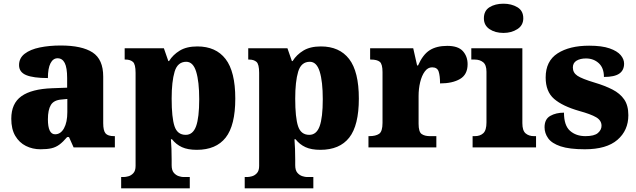

<svg xmlns="http://www.w3.org/2000/svg" viewBox="-20 -797 3441 1038"><path d="M199 10Q156 10 120 -8Q84 -26 62.5 -62.5Q41 -99 41 -155Q41 -238 96 -277Q151 -316 262 -320L343 -323V-375Q343 -431 330 -456.5Q317 -482 291 -482Q267 -482 253 -455Q239 -428 239 -375Q160 -375 121.5 -391Q83 -407 83 -445Q83 -483 113.5 -506.5Q144 -530 195.5 -540.5Q247 -551 308 -551Q423 -551 480.5 -513.5Q538 -476 538 -383V-131Q538 -91 550.5 -76Q563 -61 597 -61H601V0H378L353 -56H343Q321 -30 301.5 -15.5Q282 -1 258.5 4.5Q235 10 199 10ZM278 -71Q308 -71 326 -103.5Q344 -136 344 -191V-262L313 -259Q271 -256 255 -229.5Q239 -203 239 -152Q239 -71 278 -71Z M635 221V160H650Q659 160 674 156Q689 152 701 139Q713 126 713 100V-403Q713 -450 698.5 -462.5Q684 -475 659 -475H654V-536H866L890 -467H894Q915 -501 952 -523.5Q989 -546 1047 -546Q1147 -546 1199.5 -478Q1252 -410 1252 -264Q1252 -119 1200 -53Q1148 13 1044 13Q995 13 963.5 -1.5Q932 -16 910 -44H904Q906 -19 907 8.5Q908 36 908 66V96Q908 124 920 137.5Q932 151 947 155.5Q962 160 970 160H1006V221ZM984 -68Q1023 -68 1040 -114.5Q1057 -161 1057 -261Q1057 -356 1040.5 -409.5Q1024 -463 987 -463Q940 -463 924 -409.5Q908 -356 908 -264Q908 -161 923.5 -114.5Q939 -68 984 -68Z M1303 221V160H1318Q1327 160 1342 156Q1357 152 1369 139Q1381 126 1381 100V-403Q1381 -450 1366.5 -462.5Q1352 -475 1327 -475H1322V-536H1534L1558 -467H1562Q1583 -501 1620 -523.5Q1657 -546 1715 -546Q1815 -546 1867.5 -478Q1920 -410 1920 -264Q1920 -119 1868 -53Q1816 13 1712 13Q1663 13 1631.5 -1.5Q1600 -16 1578 -44H1572Q1574 -19 1575 8.5Q1576 36 1576 66V96Q1576 124 1588 137.5Q1600 151 1615 155.5Q1630 160 1638 160H1674V221ZM1652 -68Q1691 -68 1708 -114.5Q1725 -161 1725 -261Q1725 -356 1708.5 -409.5Q1692 -463 1655 -463Q1608 -463 1592 -409.5Q1576 -356 1576 -264Q1576 -161 1591.5 -114.5Q1607 -68 1652 -68Z M1972 0V-61H1977Q2011 -61 2029.5 -73.5Q2048 -86 2048 -133V-407Q2048 -451 2033 -463Q2018 -475 1985 -475H1981V-536H2214L2235 -443H2240Q2266 -502 2303 -525.5Q2340 -549 2398 -549Q2457 -549 2482.5 -520.5Q2508 -492 2508 -450Q2508 -394 2467 -370Q2426 -346 2359 -346Q2359 -387 2351.5 -410Q2344 -433 2316 -433Q2293 -433 2276.5 -410.5Q2260 -388 2251.5 -352.5Q2243 -317 2243 -278V-128Q2243 -84 2259.5 -72.5Q2276 -61 2304 -61H2339V0Z M2702 -619Q2657 -619 2626.5 -639.5Q2596 -660 2596 -698Q2596 -739 2626.5 -758Q2657 -777 2702 -777Q2745 -777 2777 -758Q2809 -739 2809 -698Q2809 -660 2777 -639.5Q2745 -619 2702 -619ZM2535 0V-61H2547Q2576 -61 2593 -77Q2610 -93 2610 -135V-409Q2610 -446 2592 -460.5Q2574 -475 2547 -475H2528V-536H2804V-131Q2804 -91 2821.5 -76Q2839 -61 2867 -61H2878V0Z M3142 10Q3058 10 3010.5 -6Q2963 -22 2943.5 -49.5Q2924 -77 2924 -109Q2924 -153 2955 -170.5Q2986 -188 3029 -188Q3029 -119 3061.5 -90Q3094 -61 3145 -61Q3193 -61 3212.5 -78Q3232 -95 3232 -117Q3232 -146 3203 -163Q3174 -180 3112 -197Q3021 -223 2975.5 -262.5Q2930 -302 2930 -378Q2930 -467 2994.5 -508.5Q3059 -550 3165 -550Q3234 -550 3275.5 -535.5Q3317 -521 3335.5 -499Q3354 -477 3354 -453Q3354 -417 3328 -399Q3302 -381 3245 -381Q3245 -430 3217 -455.5Q3189 -481 3148 -481Q3117 -481 3097 -469Q3077 -457 3077 -432Q3077 -404 3101.5 -387.5Q3126 -371 3196 -350Q3250 -334 3291 -313Q3332 -292 3354.5 -259.5Q3377 -227 3377 -174Q3377 -92 3318 -41Q3259 10 3142 10Z"/></svg>

Font: Noto Serif Black
Style: Regular
Weight: 900
Designer: Monotype Design Team
Foundry: Monotype Imaging Inc.
Version: Version 2.014; ttfautohint (v1.8.4.7-5d5b)